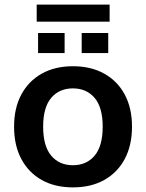

<svg xmlns="http://www.w3.org/2000/svg" viewBox="-20 -802 632 832"><path d="M296.1 10Q218 10 161 -22Q104 -54 72.5 -112.8Q41 -171.7 41 -252.8Q41 -334 72.5 -392.5Q104 -451 161.2 -483Q218.4 -515 296.2 -515Q374 -515 431.5 -483Q489 -451 520.5 -392.4Q552 -333.7 552 -252.9Q552 -172 520.5 -113Q489 -54 431.6 -22Q374.2 10 296.1 10ZM295.9 -86Q355 -86 390 -127.5Q425 -169 425 -253Q425 -337 389.8 -378Q354.7 -419 295.8 -419Q237 -419 202 -378Q167 -337 167 -253Q167 -169 201.9 -127.5Q236.9 -86 295.9 -86ZM139 -708V-782H455V-708ZM145 -572V-659H260V-572ZM334 -572V-659H449V-572Z"/></svg>

Font: Mulish ExtraLight
Style: Regular
Weight: 200
Designer: Vernon Adams
Foundry: Vernon Adams
Version: Version 3.603